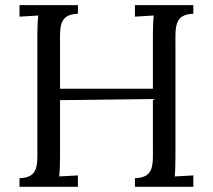

<svg xmlns="http://www.w3.org/2000/svg" viewBox="-20 -720 820 740"><path d="M569.3 -155.8C569.3 -85 575.7 -35.6 500 -33.2V0H725.1V-43.9L653.3 -40C655.3 -57.1 656.2 -83.5 656.2 -119.1V-543.9C656.2 -614.7 650.4 -664.6 725.1 -667V-700.2H500V-655.8L572.3 -660.2C570.3 -640.1 569.3 -615.7 569.3 -587.9V-377.9H211.4V-543.9C211.4 -614.7 205.1 -664.6 280.3 -667V-700.2H55.2V-655.8L127.4 -660.2C125 -640.1 124 -615.2 124 -587.9V-155.8C124 -85 130.4 -35.6 55.2 -33.2V0H280.3V-43.9L208 -40C210.4 -57.1 211.4 -82.5 211.4 -119.1V-334L569.3 -338.4Z"/></svg>

Font: Parastoo
Style: Regular
Weight: 400
Foundry: Saber Rastikerdar (saber.rastikerdar@gmail.com)
Version: Version 2.0.1